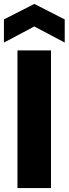

<svg xmlns="http://www.w3.org/2000/svg" viewBox="-27 -959 350 979"><path d="M62 -702H233V0H62ZM303 -742 148 -824 -7 -742V-860L148 -939L303 -860Z"/></svg>

Font: SVN-Poppins
Style: Bold
Weight: 700
Designer: Ninad Kale (Devanagari), Jonny Pinhorn (Latin)
Foundry: Indian Type Foundry
Version: Version 3.200;PS 1.000;hotconv 16.6.54;makeotf.lib2.5.65590